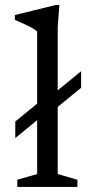

<svg xmlns="http://www.w3.org/2000/svg" viewBox="-20 -740 372 760"><path d="M149.5 -282.5 40.5 -193.5V-259L149.5 -348L188.5 -366L301 -458V-392.5L188.5 -300.5ZM208.5 -51 286.5 -28.5V0H48.5V-28.5L127 -51V-615.5Q120.5 -621.5 107.2 -629Q94 -636.5 76.2 -644.8Q58.5 -653 39 -661V-680.5L201.5 -720.5H215L208.5 -632.5Z"/></svg>

Font: Newsreader
Style: Regular
Weight: 400
Designer: Hugues Gentile
Foundry: Production Type
Version: Version 1.003